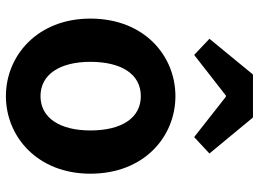

<svg xmlns="http://www.w3.org/2000/svg" viewBox="-136 -748 897 666"><g transform="rotate(90 313.0 -414.5)"><path d="M387 -843H238L114 -692L170 -639L311 -749H315L455 -639L512 -692ZM313 14C453 14 582 -95 582 -279C582 -466 453 -574 313 -574C173 -574 44 -466 44 -279C44 -95 173 14 313 14ZM313 -106C237 -106 194 -174 194 -279C194 -387 237 -454 313 -454C389 -454 432 -387 432 -279C432 -174 389 -106 313 -106Z"/></g></svg>

Font: Spoqa Han Sans Neo Bold
Style: Bold
Weight: 700
Designer: [Spoqa Han Sans Neo] Dong-huui Kim  Younghwa Kang  Yujin Lee  [Noto Sans] Ryoko NISHIZUKA  (kana & ideographs); Paul D. 
Foundry: Spoqa (http://www.spoqa-han-sans.com)
Version: Version 1.100;hotconv 1.0.109;makeotfexe 2.5.65596